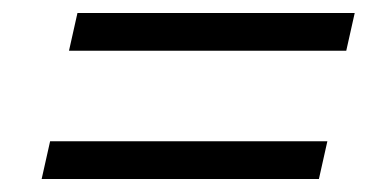

<svg xmlns="http://www.w3.org/2000/svg" viewBox="-20 -479 600 295"><path d="M525 -459 512 -401H86L99 -459ZM483 -262 470 -204H44L57 -262Z"/></svg>

Font: Roboto Serif 20pt Light
Style: Italic
Weight: 300
Italic angle: -10°
Version: Version 1.007